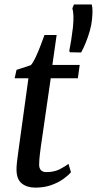

<svg xmlns="http://www.w3.org/2000/svg" viewBox="-20 -848 443 878"><path d="M166.5 -175.5Q164 -157.5 162.5 -144.2Q161 -131 160 -119.5Q159 -108 159 -94.5Q159 -78.5 167.2 -69.8Q175.5 -61 191.5 -61Q227 -61 252 -73.5Q277 -86 293 -99L304.5 -60.5Q292.5 -46 269.5 -29.5Q246.5 -13 214.2 -1.5Q182 10 141 10Q103.5 10 79.5 -9.2Q55.5 -28.5 55.5 -73Q55.5 -78.5 55.8 -85.8Q56 -93 57.2 -103Q58.5 -113 60 -126.2Q61.5 -139.5 64 -156.5L110 -490H47L55.5 -528.5L121 -550Q131.5 -561.5 143 -586.2Q154.5 -611 165.2 -638.8Q176 -666.5 183.5 -688H239L219.5 -551H344.5L336 -490H212ZM351 -608 299 -609 297 -616.5Q301.5 -638 305.5 -664.2Q309.5 -690.5 313.5 -722.5Q316.5 -752.5 315.8 -774.5Q315 -796.5 311 -810L318 -827.5H399.5Q403 -814 403 -798Q403 -782 400.5 -757Q398.5 -735 390.8 -707.2Q383 -679.5 372.2 -653Q361.5 -626.5 351 -608Z"/></svg>

Font: Merriweather 28pt
Style: Italic
Weight: 400
Italic angle: -7.8°
Version: Version 2.101